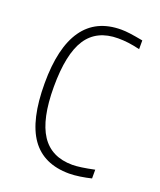

<svg xmlns="http://www.w3.org/2000/svg" viewBox="-110 -621 585 702"><g transform="rotate(20 182.0 -270.0)"><path d="M242 10Q142 10 93.5 -58.5Q45 -127 45 -270Q45 -409 94.5 -479.5Q144 -550 242 -550Q257 -550 276 -547.5Q295 -545 327 -539V-505Q302 -511 282 -513.5Q262 -516 242 -516Q159 -516 120 -456.5Q81 -397 81 -269Q81 -144 120.5 -84Q160 -24 242 -24Q270 -24 327 -36V-2Q307 3 283.5 6.5Q260 10 242 10Z"/></g></svg>

Font: Encode Sans Compressed
Style: Thin
Weight: 100
Designer: Pablo Impallari, Andres Torresi
Foundry: Pablo Impallari, Andres Torresi
Version: Version 1.000; ttfautohint (v1.00) -l 8 -r 50 -G 200 -x 14 -